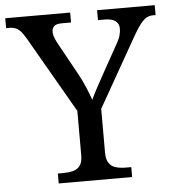

<svg xmlns="http://www.w3.org/2000/svg" viewBox="-57 -762 736 810"><g transform="rotate(-5 311.5 -357.0)"><path d="M159 0V-42H182Q204 -42 222.5 -46.5Q241 -51 252.5 -65.5Q264 -80 264 -109V-298L79 -619Q68 -638 58.5 -649.5Q49 -661 37 -666.5Q25 -672 8 -672H-5V-714H270V-672H233Q206 -672 197.5 -662.5Q189 -653 189 -640Q189 -626 195 -612Q201 -598 207 -587L281 -453Q298 -422 310.5 -392Q323 -362 331 -339Q340 -360 357 -391Q374 -422 391 -453L455 -568Q465 -585 469 -600.5Q473 -616 473 -628Q473 -650 457.5 -661Q442 -672 413 -672H384V-714H628V-672H616Q602 -672 589.5 -665Q577 -658 563.5 -641Q550 -624 533 -594L365 -298V-114Q365 -83 376 -67.5Q387 -52 406 -47Q425 -42 447 -42H470V0Z"/></g></svg>

Font: Noto Serif Sinhala
Style: Regular
Weight: 400
Designer: Jelle Bosma - Monotype Design Team
Foundry: Monotype Imaging Inc.
Version: Version 2.006